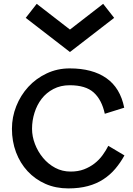

<svg xmlns="http://www.w3.org/2000/svg" viewBox="-20 -998 710 1026"><path d="M176.2 -977.5 353.8 -840 531.2 -977.5 590 -902.5 353.8 -720 117.5 -902.5ZM345 8.8Q277.5 8.8 222.5 -15.6Q167.5 -40 127.5 -83.1Q87.5 -126.2 65.6 -184.4Q43.8 -242.5 43.8 -310Q43.8 -372.5 66.9 -430.6Q90 -488.8 131.2 -533.8Q172.5 -578.8 229.4 -605.6Q286.2 -632.5 352.5 -632.5Q473.8 -632.5 548.1 -580.6Q622.5 -528.8 643.8 -422.5L540 -390Q523.8 -465 480.6 -503.8Q437.5 -542.5 352.5 -542.5Q303.8 -542.5 265.6 -522.5Q227.5 -502.5 202.5 -470Q177.5 -437.5 164.4 -395.6Q151.2 -353.8 151.2 -310Q151.2 -268.8 166.9 -228.1Q182.5 -187.5 210 -154.4Q237.5 -121.2 275 -101.2Q312.5 -81.2 357.5 -81.2Q397.5 -81.2 428.8 -93.1Q460 -105 485 -124.4Q510 -143.8 528.1 -168.8Q546.2 -193.8 558.8 -218.8L645 -167.5Q623.8 -128.8 596.2 -96.2Q568.8 -63.8 532.5 -40Q496.2 -16.2 450 -3.8Q403.8 8.8 345 8.8Z"/></svg>

Font: Abordage
Style: Regular
Weight: 400
Designer: Ange Degheest & Eugénie Bidaut
Foundry: Velvetyne Type Foundry
Version: Version 1.000;FEAKit 1.0